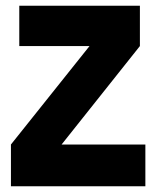

<svg xmlns="http://www.w3.org/2000/svg" viewBox="-20 -647 544 667"><path d="M485 0H18V-145L291 -487H47V-627H466V-487L194 -145H485Z"/></svg>

Font: Blinker
Style: Regular
Weight: 400
Designer: Juergen Huber
Foundry: supertype
Version: 1.017